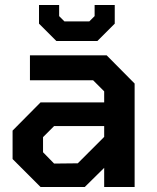

<svg xmlns="http://www.w3.org/2000/svg" viewBox="-20 -743 625 763"><path d="M204 -580 135 -649V-723H215V-679L236 -658H335L356 -679V-723H436V-649L367 -580ZM141 0 30 -111V-224L141 -336H394V-380L350 -424H99V-523H404L515 -411V0H394V-76L317 0ZM195 -93 289 -94 394 -199V-242H195L151 -198V-138Z"/></svg>

Font: Tomorrow Medium
Style: Regular
Weight: 500
Designer: Tony de Marco, Monica Rizzolli
Foundry: Just in Type
Version: Version 2.002